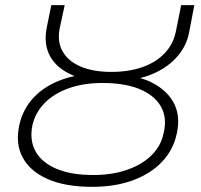

<svg xmlns="http://www.w3.org/2000/svg" viewBox="-20 -720 778 745"><path d="M337 5Q234 5 165.5 -25Q97 -55 68 -109Q39 -163 55 -235Q69 -298 112 -343Q155 -388 223 -412Q245 -420 269 -425Q264 -427 260 -429Q200 -455 174.5 -501.5Q149 -548 161 -611L179 -700H231L211 -607Q202 -557 223.5 -519.5Q245 -482 293.5 -461.5Q342 -441 412 -441Q480 -441 532.5 -459.5Q585 -478 618.5 -513Q652 -548 662 -596L683 -700H734L713 -590Q701 -534 659.5 -491.5Q618 -449 554 -426Q539 -421 524 -417Q538 -413 551 -408Q620 -379 651 -326.5Q682 -274 666 -202Q653 -139 609 -92.5Q565 -46 496 -20.5Q427 5 337 5ZM342 -41Q415 -41 473 -61Q531 -81 568 -117.5Q605 -154 615 -204Q629 -262 605 -305.5Q581 -349 523.5 -373.5Q466 -398 377 -398Q305 -398 248 -378Q191 -358 154.5 -321.5Q118 -285 106 -235Q94 -177 117.5 -133.5Q141 -90 198 -65.5Q255 -41 342 -41Z"/></svg>

Font: Montserrat Thin Light
Style: Italic
Weight: 300
Italic angle: -11.3°
Version: Version 9.000